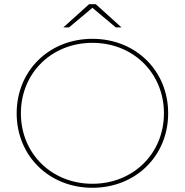

<svg xmlns="http://www.w3.org/2000/svg" viewBox="-20 -887 876 910"><path d="M418 -16C225 -16 79 -159 79 -350C79 -541 225 -684 418 -684C611 -684 757 -541 757 -350C757 -159 611 -16 418 -16ZM418 3C623 3 777 -148 777 -350C777 -552 623 -703 418 -703C213 -703 59 -552 59 -350C59 -148 213 3 418 3ZM418 -850 529 -757H556L434 -867H402L280 -757H307Z"/></svg>

Font: Montserrat-Alt1 Thin
Style: Regular
Weight: 100
Designer: Differentunic
Foundry: Differentunic
Version: Version 7.222